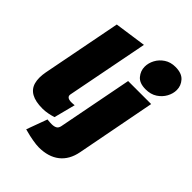

<svg xmlns="http://www.w3.org/2000/svg" viewBox="-289 -943 1280 1280"><g transform="rotate(45 351.0 -303.0)"><path d="M255 -8Q234 -1 208 4Q182 9 158 9Q91 9 53 -12.5Q15 -34 3.5 -76Q-8 -118 3 -177L112 -738L336 -770L223 -190Q220 -174 230.5 -165.5Q241 -157 264 -157Q271 -157 278.5 -157.5Q286 -158 294 -159ZM179 183 233 36 241 37Q249 38 258.5 38.5Q268 39 275 39Q298 39 312 31Q326 23 330 1L432 -525H649L541 37Q525 121 469 165Q413 209 323 209Q300 209 263 202.5Q226 196 198 188ZM553 -568Q495 -568 468.5 -599.5Q442 -631 442 -671Q442 -705 459.5 -738Q477 -771 510 -793Q543 -815 589 -815Q648 -815 676 -784Q704 -753 704 -712Q704 -678 686 -645Q668 -612 634.5 -590Q601 -568 553 -568Z"/></g></svg>

Font: REM Black
Style: Italic
Weight: 900
Italic angle: -11°
Designer: Octavio Pardo
Foundry: Ashler Design
Version: Version 1.005;gftools[0.9.28]